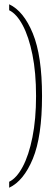

<svg xmlns="http://www.w3.org/2000/svg" viewBox="-20 -765 261 900"><path d="M23 115V87Q58 70 86.5 16.5Q115 -37 132 -121.5Q149 -206 149 -315Q149 -425 132 -509Q115 -593 86.5 -646.5Q58 -700 23 -717V-745Q91 -713 134 -608Q177 -503 177 -315Q177 -125 134 -21Q91 83 23 115Z"/></svg>

Font: Noto Serif Khmer ExtraCondensed Thin
Style: Regular
Weight: 100
Width: 2
Designer: Danh Hong and the Monotype Design Team
Foundry: Monotype Imaging Inc.
Version: Version 2.004; ttfautohint (v1.8.4.7-5d5b)